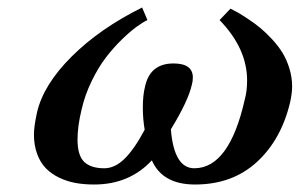

<svg xmlns="http://www.w3.org/2000/svg" viewBox="-20 -476 793 508"><path d="M748 -207Q724.6 -106.9 659.7 -47.4Q594.7 12.2 496.1 12.2Q409.7 12.2 381.8 -51.8Q322.3 12.2 229 12.2Q202.6 12.2 179.9 8.1Q157.2 3.9 136.7 -5.9Q116.2 -15.6 101.6 -30.5Q86.9 -45.4 78.4 -68.4Q69.8 -91.3 69.8 -120.1Q69.8 -141.6 78.1 -179.2Q95.2 -252.4 169.9 -326.7Q244.6 -400.9 356 -456.1L370.1 -422.9Q358.4 -417.5 341.6 -405.3Q324.7 -393.1 302.5 -371.6Q280.3 -350.1 260.3 -324Q240.2 -297.9 222.4 -261.2Q204.6 -224.6 195.8 -186Q185.1 -141.6 185.1 -106.9Q185.1 -64.9 202.6 -47.9Q220.2 -30.8 255.9 -30.8Q283.7 -30.8 309.3 -55.7Q335 -80.6 362.8 -132.8Q357.9 -161.6 357.9 -190.9Q357.9 -224.6 363.8 -247.1Q377 -308.1 439 -308.1Q490.2 -308.1 490.2 -271Q490.2 -260.3 487.8 -252.9Q478.5 -209.5 432.1 -133.8Q440.4 -30.8 494.1 -30.8Q586.9 -30.8 627.9 -213.9Q633.8 -235.4 633.8 -263.2Q633.8 -347.7 561 -422.9L589.8 -453.1Q600.6 -447.8 610.1 -442.4Q619.6 -437 637.2 -425.3Q654.8 -413.6 668.9 -401.9Q683.1 -390.1 699.5 -372.6Q715.8 -355 727.1 -336.9Q738.3 -318.8 745.6 -295.2Q752.9 -271.5 752.9 -247.1Q752.9 -230.5 748 -207Z"/></svg>

Font: Linux Libertine G
Style: Bold Italic
Weight: 700
Italic angle: -11.5°
Designer: Philipp H. Poll
Foundry: Philipp H. Poll
Version: Version 4.1.0